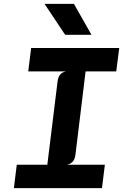

<svg xmlns="http://www.w3.org/2000/svg" viewBox="-20 -976 640 996"><path d="M52 0 67 -121.5H225.5L278.5 -552.5Q281.5 -576.5 292.2 -589Q303 -601.5 322 -605.5H126.5L141.5 -727H598.5L583 -605.5H424L371.5 -174.5Q368.5 -150.5 357.8 -138Q347 -125.5 327.5 -121.5H524L509 0ZM318 -795.5 211 -956H363.5L454.5 -795.5Z"/></svg>

Font: Spline Sans Mono SemiBold
Style: Italic
Weight: 600
Italic angle: -4°
Monospace: yes
Version: Version 1.004